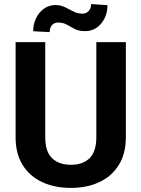

<svg xmlns="http://www.w3.org/2000/svg" viewBox="-20 -919 699 949"><path d="M456.1 -710.9H602.1V-241.2Q602.1 -159.2 567.1 -103.3Q532.2 -47.4 470.9 -18.8Q409.7 9.8 330.1 9.8Q250.5 9.8 188.7 -18.8Q127 -47.4 92 -103.3Q57.1 -159.2 57.1 -241.2V-710.9H203.6V-241.2Q203.6 -169.9 237.3 -137.2Q271 -104.5 330.1 -104.5Q389.6 -104.5 422.9 -137.2Q456.1 -169.9 456.1 -241.2ZM430.2 -898.9 511.2 -893.6Q511.2 -840.3 480 -802.7Q448.7 -765.1 400.9 -765.1Q369.6 -765.1 349.4 -775.6Q329.1 -786.1 310.8 -796.9Q292.5 -807.6 266.6 -807.6Q249.5 -807.6 237.5 -795.4Q225.6 -783.2 225.6 -760.3L144 -764.6Q144 -799.8 158.2 -829.1Q172.4 -858.4 197.3 -876.2Q222.2 -894 253.9 -894Q280.3 -894 301.5 -883.3Q322.8 -872.6 343.3 -862.1Q363.8 -851.6 388.2 -851.6Q405.3 -851.6 417.7 -864Q430.2 -876.5 430.2 -898.9Z"/></svg>

Font: Vazirmatn RD UI
Style: Bold
Weight: 700
Designer: Saber Rastikerdar
Foundry: Saber Rastikerdar
Version: Version 33.003